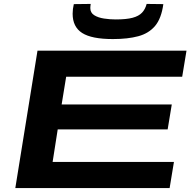

<svg xmlns="http://www.w3.org/2000/svg" viewBox="-20 -958 977 978"><path d="M58 0 171 -700H930L908 -567H317L294 -426H855L834 -299H274L248 -133H866L844 0ZM555 -759Q447 -759 398.5 -790Q350 -821 350 -888Q350 -912 356 -937L442 -938Q441 -932 440.5 -926Q440 -920 440 -917Q440 -893 460 -880.5Q480 -868 510 -863.5Q540 -859 569 -859Q624 -859 655.5 -867.5Q687 -876 703.5 -893.5Q720 -911 727 -938L812 -937Q802 -864 770 -826Q738 -788 684.5 -773.5Q631 -759 555 -759Z"/></svg>

Font: Georama Extra Expanded SemiBold
Style: Italic
Weight: 600
Width: 8
Italic angle: -9°
Designer: Jean-Baptiste Levee
Foundry: Production Type
Version: Version 1.000